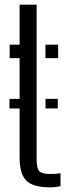

<svg xmlns="http://www.w3.org/2000/svg" viewBox="-20 -790 284 817"><path d="M173.8 -328.4V-369.4H225.9V-328.4ZM20.3 -328.4V-369.4H82.6V-328.4ZM21.1 -542.6V-600H63.4V-770H135.9V-111.7Q135.9 -76.3 146.1 -63Q156.2 -49.7 193.7 -49.7Q207.6 -49.7 216.7 -50.4Q225.8 -51.1 237.4 -52.7V2.2Q227.7 4.4 216.1 5.8Q204.5 7.2 192.5 7.2Q119.4 7.2 91.4 -22.2Q63.4 -51.6 63.4 -118.7V-542.6ZM173.4 -542.6V-600H227.4V-542.6Z"/></svg>

Font: Big Shoulders Stencil Display SC Thin
Style: Regular
Weight: 100
Designer: Patric King
Foundry: XO Type Co
Version: Version 2.001